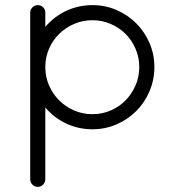

<svg xmlns="http://www.w3.org/2000/svg" viewBox="-20 -505 677 750"><path d="M583 -243Q583 -193 564 -148.5Q545 -104 512 -71Q479 -38 435 -19Q391 0 341 0Q287 0 239.5 -22Q192 -44 157 -85V195Q157 207 148.5 216Q140 225 128 225Q115 225 106.5 216Q98 207 98 195V-456Q98 -468 107 -476.5Q116 -485 128 -485Q140 -485 148.5 -476.5Q157 -468 157 -456V-400Q192 -441 239.5 -463Q287 -485 341 -485Q391 -485 435 -466Q479 -447 512 -414Q545 -381 564 -337Q583 -293 583 -243ZM524 -243Q524 -281 509.5 -314.5Q495 -348 470.5 -372.5Q446 -397 412.5 -411.5Q379 -426 341 -426Q303 -426 269.5 -411.5Q236 -397 211 -372.5Q186 -348 171.5 -314.5Q157 -281 157 -243Q157 -205 171.5 -171.5Q186 -138 211 -113Q236 -88 269.5 -73.5Q303 -59 341 -59Q379 -59 412.5 -73.5Q446 -88 470.5 -113Q495 -138 509.5 -171.5Q524 -205 524 -243Z"/></svg>

Font: Hanken Light
Style: Light
Weight: 300
Designer: Alfredo Marco Pradil
Foundry: Hanken Design Co.
Version: Version 2.06 2014